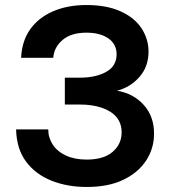

<svg xmlns="http://www.w3.org/2000/svg" viewBox="-20 -732 690 764"><path d="M325 12Q248 12 185 -13Q122 -38 84 -88.5Q46 -139 44 -217H172Q172 -184 190 -156.5Q208 -129 242.5 -113Q277 -97 325 -97Q393 -97 428.5 -128Q464 -159 464 -205Q464 -242 443 -266.5Q422 -291 384.5 -303.5Q347 -316 299 -316H238V-423H299Q361 -423 402.5 -446Q444 -469 444 -516Q444 -556 411.5 -579Q379 -602 324 -602Q263 -602 229 -573Q195 -544 192 -502H64Q67 -568 99.5 -614.5Q132 -661 190 -686.5Q248 -712 324 -712Q404 -712 459.5 -687Q515 -662 543 -619.5Q571 -577 571 -526Q571 -467 535 -426Q499 -385 446 -371Q511 -360 552 -314.5Q593 -269 593 -200Q593 -142 562 -94Q531 -46 471.5 -17Q412 12 325 12Z"/></svg>

Font: Host Grotesk Light
Style: Bold
Weight: 700
Version: Version 1.003